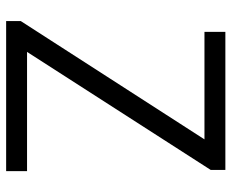

<svg xmlns="http://www.w3.org/2000/svg" viewBox="-86 -686 772 641"><g transform="rotate(90 300.5 -366.0)"><path d="M50.8 0V-48.8L445.8 -662.1H86.9V-731.9H547.9V-683.1L153.8 -69.8H551.8V0Z"/></g></svg>

Font: `nÑOS CN Normal
Style: Regular
Weight: 350
Designer: Ryoko NISHIZUKA ?XZm?[P (kana & ideographs); Paul D. Hunt (Latin, Greek & Cyrillic); Wenlong ZHANG _ e??? (bopomofo); Sa
Foundry: Adobe Systems Incorporated
Version: Version 1.004 June 21, 2023